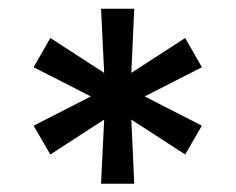

<svg xmlns="http://www.w3.org/2000/svg" viewBox="-20 -748 551 449"><path d="M216.3 -318.4 223.6 -468.3 97.7 -386.7 58.6 -454.1 192.4 -522.5 58.6 -590.8 97.7 -659.2 223.6 -577.6 216.3 -727.5H293.9L287.1 -577.6L413.1 -659.2L452.1 -590.8L318.4 -522.5L452.1 -454.1L413.1 -386.7L287.1 -468.3L293.9 -318.4Z"/></svg>

Font: Inter 20pt Medium
Style: Regular
Weight: 500
Version: Version 4.001;git-66647c0bb